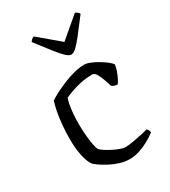

<svg xmlns="http://www.w3.org/2000/svg" viewBox="-181 -827 812 917"><g transform="rotate(-30 224.5 -368.5)"><path d="M260 0Q233 0 205 -9Q177 -18 153 -31Q129 -44 112 -56Q95 -68 90 -75Q75 -97 67 -137Q59 -177 59 -223Q59 -265 62.5 -303Q66 -341 72 -372Q78 -403 85 -424Q101 -435 125.5 -447.5Q150 -460 179 -472Q208 -484 238.5 -492Q269 -500 296 -500Q310 -500 329.5 -492Q349 -484 369 -472Q389 -460 404 -448Q419 -436 424 -428Q423 -415 417 -397.5Q411 -380 403 -363.5Q395 -347 388 -338Q379 -338 371 -341Q363 -344 357 -348Q352 -364 344.5 -386Q337 -408 327.5 -424Q318 -440 306 -440Q271 -440 239.5 -433Q208 -426 184 -417Q160 -408 149 -403Q145 -393 141 -373Q137 -353 134.5 -326.5Q132 -300 132 -268Q132 -239 134.5 -208Q137 -177 141.5 -152.5Q146 -128 152 -118Q158 -111 172.5 -101.5Q187 -92 205.5 -82.5Q224 -73 241.5 -66.5Q259 -60 271 -60Q288 -60 314.5 -64.5Q341 -69 365.5 -74.5Q390 -80 400 -83Q403 -80 406.5 -75Q410 -70 411 -60Q390 -44 365 -30.5Q340 -17 313.5 -8.5Q287 0 260 0ZM268 -572Q256 -572 239.5 -587.5Q223 -603 197.5 -635.5Q172 -668 133 -719Q135 -722 140.5 -728Q146 -734 155 -737L269 -641L382 -737Q391 -733 396 -728Q401 -723 403 -719Q363 -666 337.5 -633.5Q312 -601 296 -586.5Q280 -572 268 -572Z"/></g></svg>

Font: Texturina Medium 12pt ExtraLight
Style: Regular
Weight: 250
Version: Version 1.002